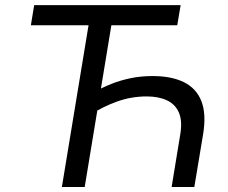

<svg xmlns="http://www.w3.org/2000/svg" viewBox="-20 -748 914 768"><path d="M590.3 -443.8Q666 -443.8 715.8 -419.2Q765.6 -394.5 785.6 -343.3Q805.7 -292 792.5 -211.4L757.3 0H666.5L701.2 -211.4Q710 -265.1 695.3 -298.3Q680.7 -331.5 647.2 -346.9Q613.8 -362.3 566.9 -362.3Q505.4 -362.3 448.2 -341.8Q391.1 -321.3 338.9 -287.6L353.5 -377.9Q387.2 -397 424.3 -411.9Q461.4 -426.8 502.7 -435.3Q543.9 -443.8 590.3 -443.8ZM428.2 -663.6 318.8 0H227.5L336.9 -663.6ZM103.5 -647 116.7 -727.5H702.6L689 -647Z"/></svg>

Font: Inter 20pt
Style: Italic
Weight: 400
Italic angle: -9.3988°
Version: Version 4.001;git-66647c0bb